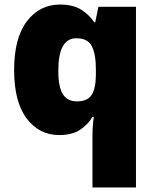

<svg xmlns="http://www.w3.org/2000/svg" viewBox="-20 -583 683 843"><path d="M386 11Q386 -30 392 -70H386Q367 -37 332 -13.5Q297 10 240 10Q152 10 97 -63Q42 -136 42 -276Q42 -416 98 -489.5Q154 -563 243 -563Q301 -563 336.5 -540.5Q372 -518 394 -485H398L412 -553H577V240H386ZM318 -138Q365 -138 383 -167.5Q401 -197 401 -256V-279Q401 -344 383.5 -379.5Q366 -415 315 -415Q236 -415 236 -273Q236 -201 256 -169.5Q276 -138 318 -138Z"/></svg>

Font: Noto Sans Gujarati UI Black
Style: Regular
Weight: 900
Designer: Jelle Bosma - Monotype Design Team, Universal Thirst
Foundry: Monotype Imaging Inc.
Version: Version 2.106; ttfautohint (v1.8.4.7-5d5b)